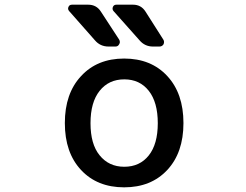

<svg xmlns="http://www.w3.org/2000/svg" viewBox="-20 -803 1040 811"><path d="M400.4 -147.5Q439.5 -98.6 504.9 -98.6Q570.3 -98.6 608.4 -146.5Q646.5 -194.3 646.5 -282.7Q646.5 -371.1 608.4 -419.4Q570.3 -467.8 504.9 -467.8Q439.5 -467.8 400.9 -419.4Q362.3 -371.1 362.3 -282.7Q362.3 -194.3 400.4 -147.5ZM322.3 -481.4Q390.6 -555.7 504.4 -555.7Q618.2 -555.7 686.5 -481.9Q754.9 -408.2 754.9 -283.2Q754.9 -158.2 686.5 -85Q618.2 -11.7 504.4 -11.7Q390.6 -11.7 322.3 -85Q253.9 -158.2 253.9 -283.2Q253.9 -408.2 322.3 -481.4ZM542 -783.2Q576.2 -783.2 594.7 -753.9L669.9 -635.7Q672.9 -630.9 672.9 -626Q672.9 -621.1 670.9 -616.2Q665 -606.4 653.3 -606.4H626Q591.8 -606.4 569.3 -632.8L459 -756.8Q453.1 -764.6 457 -773.9Q460.9 -783.2 471.7 -783.2ZM352.5 -783.2Q387.7 -783.2 406.2 -753.9L483.4 -635.7Q486.3 -630.9 486.3 -625Q486.3 -621.1 483.4 -616.2Q478.5 -606.4 467.8 -606.4H438.5Q403.3 -606.4 380.9 -632.8L271.5 -756.8Q267.6 -761.7 267.6 -766.6Q267.6 -770.5 269.5 -774.4Q273.4 -783.2 284.2 -783.2Z"/></svg>

Font: Gen Jyuu Gothic L Monospace Medium
Style: Regular
Weight: 500
Designer: [Source Han Sans]
Ryoko NISHIZUKA  (kana & ideographs); Paul D. Hunt (Latin, Greek & Cyrillic); Wenlong ZHANG  (bopomofo
Version: Version 1.002.20150607